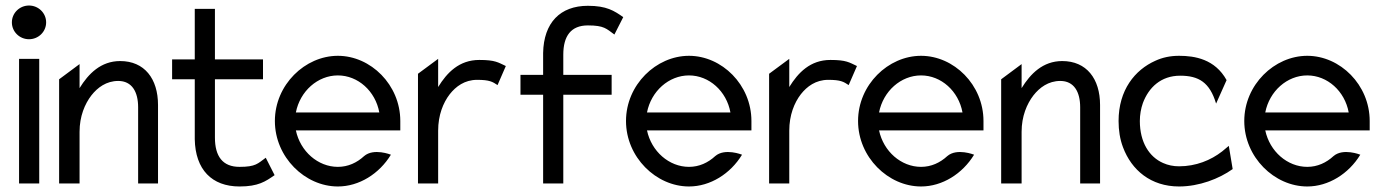

<svg xmlns="http://www.w3.org/2000/svg" viewBox="-20 -664 5011 695"><path d="M23 -583C23 -549 51 -522 85 -522C119 -522 147 -549 147 -583C147 -617 119 -644 85 -644C51 -644 23 -617 23 -583ZM49 0H122V-451H49Z M194 0H268V-187C268 -243 287 -288 311 -319C333 -347 365 -371 408 -371C458 -371 480 -331 480 -276V0H552V-284C552 -379 503 -443 415 -443C345 -443 300 -397 268 -345V-432L194 -377Z M603 -377H685V-160C687 -50 747 11 847 11C915 11 941 -7 974 -30L942 -93C913 -72 906 -60 847 -60C786 -60 758 -98 758 -166V-377H932V-449H758V-632H685V-449H603Z M975 -226C975 -95 1084 11 1203 11C1280 11 1353 -35 1395 -104C1395 -104 1333 -129 1298 -99C1272 -75 1240 -60 1203 -60C1131 -60 1067 -116 1051 -192H1429V-226C1429 -357 1322 -462 1203 -462C1084 -462 975 -357 975 -226ZM1051 -257C1066 -334 1130 -391 1203 -391C1276 -391 1339 -334 1353 -257Z M1493 0H1566V-191C1566 -247 1584 -292 1608 -323C1630 -351 1662 -375 1707 -375C1752 -375 1763 -368 1781 -356L1811 -425C1783 -438 1773 -447 1715 -447C1642 -447 1598 -401 1566 -349V-451L1493 -397Z M1864 -321H1946V0H2019V-321H2194V-393H2019V-466C2019 -534 2047 -572 2108 -572C2167 -572 2175 -560 2204 -539L2236 -602C2203 -625 2176 -643 2108 -643C2008 -643 1948 -582 1946 -472V-393H1864Z M2246 -226C2246 -95 2355 11 2474 11C2551 11 2624 -35 2666 -104C2666 -104 2604 -129 2569 -99C2543 -75 2511 -60 2474 -60C2402 -60 2338 -116 2322 -192H2700V-226C2700 -357 2593 -462 2474 -462C2355 -462 2246 -357 2246 -226ZM2322 -257C2337 -334 2401 -391 2474 -391C2547 -391 2610 -334 2624 -257Z M2764 0H2837V-191C2837 -247 2855 -292 2879 -323C2901 -351 2933 -375 2978 -375C3023 -375 3034 -368 3052 -356L3082 -425C3054 -438 3044 -447 2986 -447C2913 -447 2869 -401 2837 -349V-451L2764 -397Z M3086 -226C3086 -95 3195 11 3314 11C3391 11 3464 -35 3506 -104C3506 -104 3444 -129 3409 -99C3383 -75 3351 -60 3314 -60C3242 -60 3178 -116 3162 -192H3540V-226C3540 -357 3433 -462 3314 -462C3195 -462 3086 -357 3086 -226ZM3162 -257C3177 -334 3241 -391 3314 -391C3387 -391 3450 -334 3464 -257Z M3604 0H3678V-187C3678 -243 3697 -288 3721 -319C3743 -347 3775 -371 3818 -371C3868 -371 3890 -331 3890 -276V0H3962V-284C3962 -379 3913 -443 3825 -443C3755 -443 3710 -397 3678 -345V-432L3604 -377Z M4029 -226C4029 -192 4034 -160 4045 -131C4076 -48 4146 11 4248 11C4321 11 4393 -17 4442 -52L4428 -136L4404 -116C4363 -84 4309 -62 4248 -62C4227 -62 4208 -66 4190 -74C4140 -96 4106 -149 4106 -226C4106 -249 4110 -271 4117 -291C4138 -347 4182 -390 4252 -390C4319 -390 4359 -366 4382 -289L4420 -374C4378 -450 4305 -462 4248 -462C4216 -462 4188 -456 4162 -444C4088 -411 4029 -338 4029 -226Z M4484 -226C4484 -95 4593 11 4712 11C4789 11 4862 -35 4904 -104C4904 -104 4842 -129 4807 -99C4781 -75 4749 -60 4712 -60C4640 -60 4576 -116 4560 -192H4938V-226C4938 -357 4831 -462 4712 -462C4593 -462 4484 -357 4484 -226ZM4560 -257C4575 -334 4639 -391 4712 -391C4785 -391 4848 -334 4862 -257Z"/></svg>

Font: Charger Pro
Style: Nar
Weight: 400
Designer: Jasper
Foundry: Cannot Into Space Fonts
Version: Version 1.09